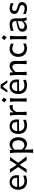

<svg xmlns="http://www.w3.org/2000/svg" viewBox="2484 -3348 1071 6078"><g transform="rotate(-90 3019.0 -308.5)"><path d="M329.1 11.7Q233.9 11.7 172.4 -24.2Q110.8 -60.1 81.1 -122.8Q51.3 -185.5 51.3 -266.1Q51.3 -345.7 80.6 -407.5Q109.9 -469.2 164.8 -504.4Q219.7 -539.6 296.4 -539.6Q397 -539.6 454.8 -481.4Q512.7 -423.3 512.7 -312Q512.7 -272.5 507.8 -241.2H143.1Q148.4 -161.6 196 -115.7Q243.7 -69.8 338.9 -69.8Q370.6 -69.8 413.8 -80.8Q457 -91.8 498.5 -109.9L502.9 -22.9Q471.7 -13.2 427 -0.7Q382.3 11.7 329.1 11.7ZM427.7 -299.8Q432.1 -381.3 398.2 -424.6Q364.3 -467.8 297.9 -469.7Q228.5 -467.8 187.7 -421.1Q147 -374.5 142.6 -297.9Z M584.5 0Q611.3 -35.6 630.4 -62.3Q649.4 -88.9 665.5 -112.3Q681.6 -135.7 699.2 -162.6L770.5 -269.5L701.7 -369.1Q683.1 -396 666.5 -419.2Q649.9 -442.4 630.9 -468Q611.8 -493.7 585.9 -526.4L705.1 -529.8Q725.6 -493.7 743.7 -464.1Q761.7 -434.6 783.2 -401.4L836.9 -317.9H844.7L898.9 -401.9Q919.9 -434.6 937 -462.9Q954.1 -491.2 973.6 -526.4H1093.3Q1066.9 -492.2 1048.3 -467.8Q1029.8 -443.4 1014.2 -421.6Q998.5 -399.9 979.5 -373L906.7 -268.1L984.9 -162.1Q1012.2 -123.5 1039.8 -87.6Q1067.4 -51.8 1108.9 0H983.9Q963.9 -33.2 945.8 -61Q927.7 -88.9 904.8 -123L842.8 -214.8H834.5L778.8 -127Q756.3 -91.8 739.3 -63.5Q722.2 -35.2 703.1 0Z M1219.7 207Q1224.1 148.9 1226.1 92.8Q1228 36.6 1228 -28.3V-284.7Q1228 -342.8 1223.9 -404.3Q1219.7 -465.8 1210 -526.4L1305.7 -532.2L1313 -460.4H1322.3Q1352.5 -492.2 1395 -515.9Q1437.5 -539.6 1489.3 -539.6Q1561 -539.6 1611.3 -503.4Q1661.6 -467.3 1688 -405Q1714.4 -342.8 1714.4 -264.6Q1714.4 -190.9 1689.7 -127.9Q1665 -64.9 1615.5 -26.6Q1565.9 11.7 1490.7 11.7Q1449.2 11.7 1407.7 -8.1Q1366.2 -27.8 1330.1 -66.9H1322.3V-24.4Q1322.3 37.6 1324.2 91.6Q1326.2 145.5 1331.5 203.6ZM1461.4 -71.8Q1516.1 -73.2 1550.8 -100.3Q1585.4 -127.4 1601.8 -170.9Q1618.2 -214.4 1618.2 -264.2Q1618.2 -316.9 1600.8 -359.6Q1583.5 -402.3 1548.6 -428Q1513.7 -453.6 1460 -455.1Q1425.3 -454.6 1388.4 -437Q1351.6 -419.4 1322.3 -384.3V-155.3Q1380.4 -73.2 1461.4 -71.8Z M2094.7 11.7Q1999.5 11.7 1938 -24.2Q1876.5 -60.1 1846.7 -122.8Q1816.9 -185.5 1816.9 -266.1Q1816.9 -345.7 1846.2 -407.5Q1875.5 -469.2 1930.4 -504.4Q1985.4 -539.6 2062 -539.6Q2162.6 -539.6 2220.5 -481.4Q2278.3 -423.3 2278.3 -312Q2278.3 -272.5 2273.4 -241.2H1908.7Q1914.1 -161.6 1961.7 -115.7Q2009.3 -69.8 2104.5 -69.8Q2136.2 -69.8 2179.4 -80.8Q2222.7 -91.8 2264.2 -109.9L2268.6 -22.9Q2237.3 -13.2 2192.6 -0.7Q2147.9 11.7 2094.7 11.7ZM2193.4 -299.8Q2197.8 -381.3 2163.8 -424.6Q2129.9 -467.8 2063.5 -469.7Q1994.1 -467.8 1953.4 -421.1Q1912.6 -374.5 1908.2 -297.9Z M2412.1 0Q2416 -58.1 2418 -112.3Q2419.9 -166.5 2419.9 -231.9V-284.7Q2419.9 -342.8 2415.8 -404.3Q2411.6 -465.8 2401.9 -526.4L2494.6 -532.2L2502.9 -424.3H2512.2Q2551.3 -492.7 2595.5 -516.1Q2639.6 -539.6 2673.8 -539.6Q2688 -539.6 2702.9 -537.4Q2717.8 -535.2 2731.4 -529.8L2723.1 -429.2Q2706.5 -435.1 2689 -439.2Q2671.4 -443.4 2657.2 -443.4Q2639.2 -443.4 2615 -435.3Q2590.8 -427.2 2564.5 -401.4Q2538.1 -375.5 2514.2 -321.8V-227.5Q2514.2 -165.5 2515.9 -111.8Q2517.6 -58.1 2522 0Z M2878.9 -787.9Q2920.7 -771.8 2969.6 -723.4Q2954 -700.9 2938.2 -678.6Q2922.4 -656.3 2905.2 -633.2Q2864.4 -669.7 2814.9 -696.6Q2831.6 -720.2 2847.2 -742.2Q2862.7 -764.3 2878.9 -787.9ZM2839.4 0Q2843.3 -58.1 2845 -112.3Q2846.7 -166.5 2846.7 -231.9V-284.7Q2846.7 -356 2844.2 -412.4Q2841.8 -468.8 2837.4 -526.4L2949.2 -529.8Q2944.8 -470.7 2942.6 -414.1Q2940.4 -357.4 2940.4 -284.7V-231.9Q2940.4 -166.5 2942.4 -112.3Q2944.3 -58.1 2948.7 0Z M3359.4 11.7Q3264.2 11.7 3202.6 -24.2Q3141.1 -60.1 3111.3 -122.8Q3081.5 -185.5 3081.5 -266.1Q3081.5 -345.7 3110.8 -407.5Q3140.1 -469.2 3195.1 -504.4Q3250 -539.6 3326.7 -539.6Q3427.2 -539.6 3485.1 -481.4Q3543 -423.3 3543 -312Q3543 -272.5 3538.1 -241.2H3173.3Q3178.7 -161.6 3226.3 -115.7Q3273.9 -69.8 3369.1 -69.8Q3400.9 -69.8 3444.1 -80.8Q3487.3 -91.8 3528.8 -109.9L3533.2 -22.9Q3502 -13.2 3457.3 -0.7Q3412.6 11.7 3359.4 11.7ZM3458 -299.8Q3462.4 -381.3 3428.5 -424.6Q3394.5 -467.8 3328.1 -469.7Q3258.8 -467.8 3218 -421.1Q3177.2 -374.5 3172.9 -297.9ZM3446.3 -609.9Q3415 -647.5 3384 -685.8Q3353 -724.1 3323.2 -762.2Q3266.1 -688 3202.1 -611.8H3129.4Q3165.5 -665.5 3200.2 -718.3Q3234.9 -771 3265.6 -823.7H3381.8Q3413.1 -771 3447.3 -718Q3481.4 -665 3517.6 -611.3Z M3676.8 0Q3680.7 -58.1 3682.6 -112.3Q3684.6 -166.5 3684.6 -231.9V-284.7Q3684.6 -342.8 3680.4 -404.3Q3676.3 -465.8 3666.5 -526.4L3759.3 -532.2L3769 -434.6H3779.3Q3799.3 -459 3829.6 -483.2Q3859.9 -507.3 3895.5 -523.4Q3931.2 -539.6 3966.8 -539.6Q4051.3 -539.6 4090.8 -491.5Q4130.4 -443.4 4130.4 -351.1Q4130.4 -316.9 4129.2 -286.4Q4127.9 -255.9 4127.9 -231.9Q4127.9 -166.5 4129.6 -112.3Q4131.3 -58.1 4136.2 0H4027.3Q4031.2 -58.1 4032.7 -111.8Q4034.2 -165.5 4034.2 -227.5V-317.4Q4034.2 -383.8 4012.2 -417.2Q3990.2 -450.7 3933.1 -450.7Q3910.6 -450.7 3882.3 -437Q3854 -423.3 3826.7 -400.4Q3799.3 -377.4 3778.8 -349.1V-227.5Q3778.8 -165.5 3780.5 -111.8Q3782.2 -58.1 3786.6 0Z M4524.9 10.7Q4439.5 10.7 4379.9 -25.4Q4320.3 -61.5 4288.8 -123.5Q4257.3 -185.5 4257.3 -263.7Q4257.3 -342.3 4287.4 -404.5Q4317.4 -466.8 4374.8 -502.9Q4432.1 -539.1 4514.6 -539.1Q4558.1 -539.1 4603.5 -525.9Q4648.9 -512.7 4680.2 -500.5L4673.3 -412.1Q4622.6 -435.5 4583.3 -445.6Q4543.9 -455.6 4523.9 -455.6Q4446.8 -453.6 4400.1 -403.3Q4353.5 -353 4353.5 -266.1Q4353.5 -182.1 4401.9 -127.4Q4450.2 -72.8 4544.4 -70.8Q4572.8 -70.8 4606.7 -80.6Q4640.6 -90.3 4675.3 -109.4L4683.1 -22Q4653.8 -12.7 4612.1 -1Q4570.3 10.7 4524.9 10.7Z M4851.5 -787.9Q4893.4 -771.8 4942.3 -723.4Q4926.7 -700.9 4910.9 -678.6Q4895 -656.3 4877.8 -633.2Q4837 -669.7 4787.6 -696.6Q4804.2 -720.2 4819.8 -742.2Q4835.4 -764.3 4851.5 -787.9ZM4812 0Q4815.9 -58.1 4817.6 -112.3Q4819.3 -166.5 4819.3 -231.9V-284.7Q4819.3 -356 4816.9 -412.4Q4814.5 -468.8 4810.1 -526.4L4921.9 -529.8Q4917.5 -470.7 4915.3 -414.1Q4913.1 -357.4 4913.1 -284.7V-231.9Q4913.1 -166.5 4915 -112.3Q4917 -58.1 4921.4 0Z M5209.5 11.2Q5134.8 11.2 5095.2 -30.3Q5055.7 -71.8 5055.7 -134.3Q5055.7 -177.7 5071.8 -206.5Q5087.9 -235.4 5113.5 -252.9Q5139.2 -270.5 5168 -280.5Q5196.8 -290.5 5222.2 -295.4L5391.1 -330.1Q5393.1 -383.8 5377.4 -411.1Q5361.8 -438.5 5333.5 -448Q5305.2 -457.5 5268.6 -457.5Q5254.4 -457.5 5225.1 -452.4Q5195.8 -447.3 5158.9 -437Q5122.1 -426.8 5084.5 -411.6L5079.6 -500Q5104.5 -506.8 5140.1 -516.1Q5175.8 -525.4 5214.8 -532.5Q5253.9 -539.6 5289.1 -539.6Q5376.5 -539.6 5427.7 -495.6Q5479 -451.7 5479 -354Q5479 -330.1 5477.3 -293.7Q5475.6 -257.3 5475.6 -224.1V-162.6Q5475.6 -127 5484.4 -86.7Q5493.2 -46.4 5509.3 0H5416.5L5394.5 -83.5H5385.7Q5354.5 -43 5305.9 -15.9Q5257.3 11.2 5209.5 11.2ZM5243.7 -66.9Q5265.1 -66.9 5292.5 -76.7Q5319.8 -86.4 5345.7 -106.4Q5371.6 -126.5 5388.2 -156.7L5389.2 -288.6Q5380.9 -284.2 5367.7 -278.8Q5354.5 -273.4 5328.9 -266.6Q5303.2 -259.8 5257.8 -250.5Q5212.9 -241.7 5179 -220.9Q5145 -200.2 5145 -154.8Q5145 -107.4 5173.3 -87.2Q5201.7 -66.9 5243.7 -66.9Z M5796.9 11.7Q5738.8 11.7 5692.1 -1.7Q5645.5 -15.1 5613.8 -25.9L5621.1 -110.8Q5665 -89.4 5710 -75.9Q5754.9 -62.5 5792 -62.5Q5820.3 -64 5844.2 -71.5Q5868.2 -79.1 5882.6 -97.9Q5897 -116.7 5897 -151.9Q5897 -175.3 5884.3 -189.7Q5871.6 -204.1 5842.3 -215.6Q5813 -227.1 5762.7 -241.2Q5698.7 -259.8 5658.2 -292.2Q5617.7 -324.7 5617.7 -389.6Q5617.7 -456.5 5663.3 -497.8Q5709 -539.1 5791 -539.1Q5819.3 -539.1 5850.8 -533Q5882.3 -526.9 5911.4 -518.8Q5940.4 -510.7 5960.4 -503.9L5953.1 -416Q5905.3 -439 5865.7 -450.2Q5826.2 -461.4 5807.1 -461.4Q5789.1 -460.4 5767.3 -454.6Q5745.6 -448.7 5730 -432.1Q5714.4 -415.5 5714.4 -382.3Q5714.4 -348.1 5739.3 -329.8Q5764.2 -311.5 5824.7 -294.4Q5877.9 -278.8 5915.3 -261.5Q5952.6 -244.1 5972.4 -217Q5992.2 -189.9 5992.2 -145Q5992.2 -101.6 5971.9 -65.9Q5951.7 -30.3 5908.7 -9.3Q5865.7 11.7 5796.9 11.7Z"/></g></svg>

Font: Pinar-DS1-FD Medium
Style: Regular
Weight: 500
Designer: Amin Abedi
Version: Version 3.000